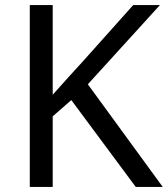

<svg xmlns="http://www.w3.org/2000/svg" viewBox="-20 -734 659 754"><path d="M619 0H513L260 -341L187 -277V0H97V-714H187V-362Q217 -396 248 -430Q279 -464 310 -498L503 -714H608L325 -403Z"/></svg>

Font: Noto Sans Tai Tham
Style: Regular
Weight: 400
Designer: Monotype Design Team 2013. Revised by David WIlliams 2020
Foundry: Monotype Imaging Inc.
Version: Version 2.002